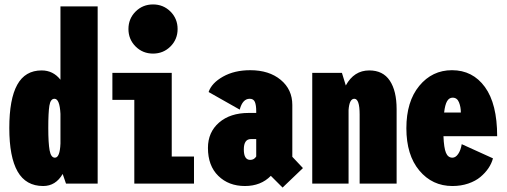

<svg xmlns="http://www.w3.org/2000/svg" viewBox="-20 -829 2290 867"><path d="M421 0H278L263 -43.5Q231.5 11 175 11Q97 11 59.5 -54.5Q22 -120 22 -251Q22 -381.5 57.8 -446.2Q93.5 -511 168 -511Q220 -511 253 -469V-800H421ZM198 -251Q198 -183.5 204 -150.2Q210 -117 228 -117Q250.5 -117 253 -181V-315Q249.5 -383 226 -383Q208 -383 203 -351.8Q198 -320.5 198 -251Z M749.8 -619.2Q717.5 -587 671 -587Q624.5 -587 592.2 -619.2Q560 -651.5 560 -698Q560 -744.5 592.2 -776.8Q624.5 -809 671 -809Q717.5 -809 749.8 -776.8Q782 -744.5 782 -698Q782 -651.5 749.8 -619.2ZM755.5 -122H856V0H586.5V-378H487.5V-500H755.5Z M1256 18 1203 -35Q1158 11 1086 11Q1012.5 11 965.8 -34.8Q919 -80.5 919 -161Q919 -232 969.2 -275.5Q1019.5 -319 1103 -319H1137V-327Q1137 -354 1131 -368.5Q1125 -383 1107.5 -383Q1075.5 -383 1062.5 -334L922 -413.5Q935.5 -454 987 -483Q1038.5 -512 1110 -512Q1195 -512 1247.5 -468.5Q1300 -425 1300 -355V-121L1348 -70ZM1110 -107Q1127.5 -107 1137 -122.5V-201H1113Q1081 -201 1081 -154Q1081 -107 1110 -107Z M1390 0V-500H1524L1541.5 -443Q1578.5 -511 1647.5 -511Q1709.5 -511 1740.2 -464.8Q1771 -418.5 1771 -336V0H1604V-312Q1604 -383 1580 -383Q1557.5 -383 1554 -332V0Z M2206 -114Q2200 -91 2185.8 -69.8Q2171.5 -48.5 2149.5 -30Q2127.5 -11.5 2094.5 -0.2Q2061.5 11 2023 11Q1932 11 1873.5 -59Q1815 -129 1815 -250Q1815 -370.5 1873.2 -441.2Q1931.5 -512 2021 -512Q2114.5 -512 2169.8 -436Q2225 -360 2225 -214H1982.5Q1984.5 -161 1993.8 -139Q2003 -117 2023 -117Q2037.5 -117 2049 -133.8Q2060.5 -150.5 2065 -178ZM2024 -388Q2008 -388 1998.8 -372Q1989.5 -356 1985.5 -321H2061Q2061 -346.5 2052.5 -367.2Q2044 -388 2024 -388Z"/></svg>

Font: League Mono Condensed ExtraBold
Style: Regular
Weight: 800
Width: 1
Designer: Tyler Finck
Foundry: The League of Moveable Type / Tyler Finck
Version: Version 2.210